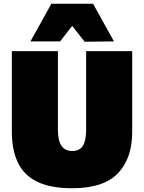

<svg xmlns="http://www.w3.org/2000/svg" viewBox="-20 -985 766 1021"><path d="M365 16Q246 16 175.5 -19.8Q105 -55.5 74 -122.8Q43 -190 43 -284V-713H288V-293Q288 -182 364 -182Q404 -182 421 -210.2Q438 -238.5 438 -293V-713H683V-283Q683 -143 607 -63.5Q531 16 365 16ZM430 -763Q414 -784 397.2 -805Q380.5 -826 364 -847.5Q347.5 -826.5 331.5 -805.8Q315.5 -785 300 -765H142Q169.5 -814 197.2 -864Q225 -914 253 -965H475Q503 -914 531 -864Q559 -814 586 -765Z"/></svg>

Font: Commissioner Black
Style: Regular
Weight: 900
Designer: Kostas Bartsokas
Foundry: Kostas Bartsokas
Version: Version 1.000; ttfautohint (v1.8.3)